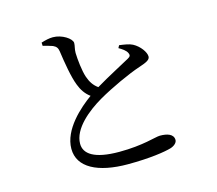

<svg xmlns="http://www.w3.org/2000/svg" viewBox="-111 -910 1222 1082"><g transform="rotate(-15 500.0 -369.5)"><path d="M507 31C637 31 724 17 762 6C784 -1 801 -16 801 -32C801 -67 764 -78 722 -78C695 -78 619 -49 478 -49C332 -49 276 -91 276 -150C276 -238 376 -318 459 -366C532 -408 644 -460 711 -482C753 -496 776 -506 776 -526C776 -551 747 -592 709 -612C690 -622 662 -626 632 -630L624 -615C643 -604 664 -591 672 -573C678 -560 675 -552 660 -544C627 -525 531 -476 458 -432C432 -450 416 -475 405 -507C392 -545 385 -613 384 -651C384 -676 391 -690 391 -708C390 -734 335 -770 283 -770C261 -770 240 -765 214 -757L215 -738C231 -734 255 -728 271 -722C291 -713 297 -702 300 -684C310 -614 324 -527 344 -477C356 -445 375 -416 403 -396C335 -347 221 -248 221 -135C221 -26 332 31 507 31Z"/></g></svg>

Font: Source Han Serif SC Medium
Style: Regular
Weight: 500
Designer: Ryoko NISHIZUKA 西塚涼子 (kana & ideographs); Frank Grießhammer (Latin, Greek & Cyrillic); Wenlong ZHANG 张文龙 (bopomofo); San
Foundry: Adobe
Version: Version 2.003;hotconv 1.1.1;makeotfexe 2.6.0